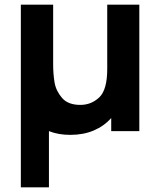

<svg xmlns="http://www.w3.org/2000/svg" viewBox="-20 -560 685 820"><path d="M69 240V-540H207V-285Q207 -244 213 -208Q219 -172 244.8 -142Q270.5 -112 323 -112Q370 -112 404 -144.2Q438 -176.5 438 -266V-540H575V0H455V-56Q424.5 -21.5 380.5 -2.8Q336.5 16 280 16Q229 16 189 0V240Z"/></svg>

Font: Hauora ExtraBold
Style: Regular
Weight: 800
Designer: Wayne Shih
Foundry: WCYS
Version: Version 1.001